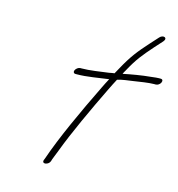

<svg xmlns="http://www.w3.org/2000/svg" viewBox="-116 -821 927 999"><g transform="rotate(15 347.5 -321.5)"><path d="M240 -432C235 -422 240 -414 249 -414H257C311 -414 371 -426 426 -433C417 -416 408 -399 399 -380C328 -235 252 -71 210 52L206 62C199 86 237 79 244 57L247 47C249 40 257 23 267 -4C307 -111 375 -257 435 -380C445 -401 456 -422 466 -441C493 -449 521 -452 549 -456C581 -461 630 -469 658 -469H667C677 -469 688 -476 693 -486C698 -497 695 -505 684 -505H675C669 -505 654 -504 632 -501C586 -497 529 -487 486 -478C489 -485 492 -491 496 -497C535 -569 559 -597 609 -654L647 -696C667 -719 639 -730 621 -710L582 -667C530 -609 503 -576 461 -499C456 -490 451 -480 445 -470C436 -469 426 -467 416 -465C371 -459 315 -450 273 -450H266C256 -450 244 -441 240 -432Z"/></g></svg>

Font: Stray Cat
Style: SuObl
Weight: 400
Version: Version 1.0